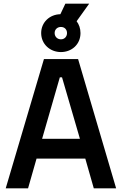

<svg xmlns="http://www.w3.org/2000/svg" viewBox="-20 -1020 660 1040"><path d="M310 -738C368 -738 416 -779 416 -841C416 -866 408 -888 395 -905L463 -1000H334L307 -943C249 -942 203 -899 203 -841C203 -781 251 -738 310 -738ZM310 -874C330 -874 343 -860 343 -841C343 -822 330 -807 310 -807C290 -807 276 -822 276 -841C276 -860 290 -874 310 -874ZM403 -700H218L11 0H132L178 -161H442L488 0H609ZM208 -268 304 -601H316L413 -268Z"/></svg>

Font: Space Text SemiBold
Style: Regular
Weight: 600
Designer: Florian Karsten (Space Text), Colophon Foundry (Space Mono)
Foundry: Florian Karsten
Version: Version 1.003;PS 001.003;hotconv 1.0.88;makeotf.lib2.5.64775